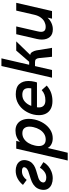

<svg xmlns="http://www.w3.org/2000/svg" viewBox="817 -1546 943 2617"><g transform="rotate(-90 1288.5 -237.5)"><path d="M8.8 -115.2Q8.8 -133.3 13.2 -153.8Q24.4 -200.7 53.7 -230Q83 -259.3 117.4 -274.2Q151.9 -289.1 204.6 -304.7Q240.2 -314.9 261.2 -323Q282.2 -331.1 297.6 -343.3Q313 -355.5 316.9 -373.5Q317.9 -379.4 317.9 -381.3Q317.9 -395.5 303.5 -402.6Q289.1 -409.7 263.2 -409.7Q193.4 -409.7 144.5 -345.2L76.7 -396Q111.8 -440.9 161.6 -468Q211.4 -495.1 271.5 -495.1Q311 -495.1 343.5 -481.7Q376 -468.3 395.5 -441.9Q415 -415.5 415 -377.9Q415 -361.3 410.6 -342.3Q400.4 -298.3 373 -271.2Q345.7 -244.1 313 -230.7Q280.3 -217.3 229.5 -203.1Q191.9 -192.9 170.2 -185.1Q148.4 -177.2 132.1 -163.8Q115.7 -150.4 111.3 -129.9Q109.9 -125 109.9 -119.6Q109.9 -100.6 127.4 -89.4Q145 -78.1 177.7 -78.1Q222.2 -78.1 256.6 -104.2Q291 -130.4 311 -165.5L387.2 -117.2Q367.2 -81.1 333.3 -52.2Q299.3 -23.4 255.9 -6.8Q212.4 9.8 165.5 9.8Q123 9.8 87.4 -4.2Q51.8 -18.1 30.3 -46.4Q8.8 -74.7 8.8 -115.2Z M570.8 -487.8H676.8L663.6 -437Q724.6 -498 816.9 -498Q869.1 -498 905 -474.6Q940.9 -451.2 959 -409.9Q977.1 -368.7 977.1 -315.4Q977.1 -277.8 967.3 -234.4Q951.7 -167.5 915.5 -111.8Q879.4 -56.2 826.9 -23.2Q774.4 9.8 712.4 9.8Q666.5 9.8 631.8 -8.1Q597.2 -25.9 580.1 -58.6L515.1 213.9H409.2ZM864.3 -253.4Q871.1 -283.2 871.1 -307.6Q871.1 -352.1 848.9 -378.2Q826.7 -404.3 781.2 -404.3Q738.3 -404.3 704.1 -381.6Q669.9 -358.9 647 -320.6Q624 -282.2 613.3 -233.9Q606.4 -204.1 606.4 -179.7Q606.4 -136.2 628.2 -111.1Q649.9 -85.9 695.3 -85.9Q738.3 -85.9 772.7 -107.9Q807.1 -129.9 830.3 -167.7Q853.5 -205.6 864.3 -253.4Z M1027.3 -178.7Q1027.3 -215.8 1035.6 -251Q1050.3 -314.9 1087.9 -370.6Q1125.5 -426.3 1183.3 -460.2Q1241.2 -494.1 1312.5 -494.1Q1407.7 -494.1 1450.4 -446.8Q1493.2 -399.4 1493.2 -321.3Q1493.2 -279.3 1481.4 -231Q1477.5 -216.3 1473.1 -205.1H1134.8Q1132.8 -192.9 1132.8 -178.7Q1132.8 -137.2 1156.7 -113.8Q1180.7 -90.3 1228 -90.3Q1272 -90.3 1304.7 -101.8Q1337.4 -113.3 1369.1 -140.6L1430.7 -71.8Q1380.9 -29.3 1329.8 -11.7Q1278.8 5.9 1218.8 5.9Q1154.8 5.9 1111.8 -18.1Q1068.8 -42 1048.1 -83.5Q1027.3 -125 1027.3 -178.7ZM1393.1 -282.7Q1396 -302.7 1396 -318.4Q1396 -362.3 1374 -383.5Q1352.1 -404.8 1304.7 -404.8Q1251 -404.8 1211.9 -370.6Q1172.9 -336.4 1153.8 -282.7Z M1697.3 -689.5H1801.8L1714.4 -311.5H1754.9L1907.7 -487.8H2033.2L1847.7 -296.4Q1872.1 -296.4 1887.9 -270.3Q1903.8 -244.1 1909.7 -214.4L1944.8 0H1823.2L1805.2 -177.7Q1801.8 -205.6 1789.8 -218.8Q1777.8 -231.9 1751 -231.9H1696.3L1642.6 0H1538.1Z M2057.6 -138.2Q2057.6 -168.5 2065.4 -204.6L2130.9 -487.8H2236.8L2170.4 -199.2Q2163.1 -168.9 2163.1 -148.4Q2163.1 -119.1 2178.7 -102.8Q2194.3 -86.4 2231 -86.4Q2266.1 -86.4 2299.1 -102.5Q2332 -118.7 2357.9 -153.6Q2383.8 -188.5 2396 -241.7L2452.6 -487.8H2558.6L2446.3 0H2342.8L2356.4 -61Q2325.7 -27.3 2283.7 -8.1Q2241.7 11.2 2198.7 11.2Q2127 11.2 2092.3 -30.3Q2057.6 -71.8 2057.6 -138.2Z"/></g></svg>

Font: Acari Sans SemiBold
Style: Italic
Weight: 600
Italic angle: -13°
Designer: Alfredo Marco Pradil and Stefan Peev
Foundry: Hanken Design Co.
Version: Version 1.045;January 11, 2019;FontCreator 11.5.0.2425 64-bi